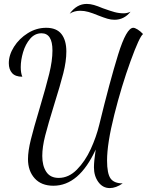

<svg xmlns="http://www.w3.org/2000/svg" viewBox="-20 -862 751 981"><path d="M460 -7Q460 -38 469 -98Q384 87 253 87Q191 87 157 49Q123 11 123 -49Q123 -90 137.5 -148.5Q152 -207 182 -307Q215 -418 231.5 -485Q248 -552 248 -604Q248 -692 192 -692Q158 -692 134 -664Q110 -636 98 -595.5Q86 -555 86 -519Q86 -489 94 -470Q58 -470 41.5 -489Q25 -508 25 -539Q25 -581 51.5 -623Q78 -665 122 -692.5Q166 -720 216 -720Q269 -720 294 -688Q319 -656 319 -599Q319 -549 303.5 -488Q288 -427 256 -325Q226 -228 211 -169.5Q196 -111 196 -65Q196 -15 216.5 16Q237 47 280 47Q331 47 373 4.5Q415 -38 443.5 -100Q472 -162 487 -224Q541 -446 583.5 -583Q626 -720 661 -720Q669 -720 683 -711.5Q697 -703 711 -688Q693 -676 647 -549.5Q601 -423 564 -276Q527 -129 527 -42Q527 25 545 50Q563 75 607 75Q572 99 541 99Q505 99 482.5 68Q460 37 460 -7ZM482 -783Q453 -795 432 -801Q411 -807 390 -807Q359 -807 336 -792Q372 -842 423 -842Q441 -842 460 -836.5Q479 -831 505 -820Q544 -806 566 -800Q588 -794 613 -794Q629 -794 647 -802Q614 -761 565 -761Q547 -761 528.5 -766.5Q510 -772 482 -783Z"/></svg>

Font: Dancing Script
Style: Regular
Weight: 400
Designer: Pablo Impallari
Foundry: Pablo Impallari
Version: Version 2.000